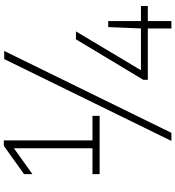

<svg xmlns="http://www.w3.org/2000/svg" viewBox="24 -874 918 1006"><g transform="rotate(-90 483.0 -371.0)"><path d="M73.5 -308V-345.5H209V-757L73.5 -660V-704L222 -810H250.5V-345.5H379V-308ZM247.5 68 676.5 -808H719L290 68ZM568 -55.5V-79.5L780 -432H821.5L618 -91.5H837L844 -263H875.5V-91.5H954.5V-55.5H875.5V68H837V-55.5Z"/></g></svg>

Font: Encode Sans Exp XLt
Style: Regular
Weight: 200
Width: 7
Designer: Multiple Designers
Foundry: Impallari Type
Version: Version 3.002; ttfautohint (v1.8.3) -l 8 -r 50 -G 200 -x 14 